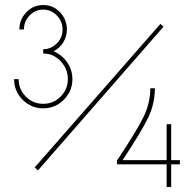

<svg xmlns="http://www.w3.org/2000/svg" viewBox="-20 -708 772 764"><path d="M643.1 -213.9H661.1V-70.8H695.8V-54.2H661.1V36.1H643.1V-54.2H445.8V-70.8L448.2 -73.2Q525.4 -189.5 551.8 -244.1Q578.1 -298.8 578.1 -356.9H596.2Q596.2 -295.4 569.8 -240.2Q543.5 -185.1 467.8 -70.8H643.1ZM151.9 -512.2Q183.6 -512.2 206.3 -535.4Q229 -558.6 229 -590.8Q229 -623 206.1 -646.5Q183.1 -669.9 151.9 -669.9Q120.6 -669.9 97.9 -646.5Q75.2 -623 75.2 -590.8H57.1Q57.1 -630.4 84.7 -659.2Q112.3 -688 151.9 -688Q191.4 -688 218.8 -659.2Q246.1 -630.4 246.1 -590.8Q246.1 -562.5 231.7 -539.3Q217.3 -516.1 192.9 -503.9Q226.6 -490.2 247.3 -460Q268.1 -429.7 268.1 -393.1Q268.1 -345.2 233.9 -311Q199.7 -276.9 151.9 -276.9Q104 -276.9 70.1 -311Q36.1 -345.2 36.1 -393.1H54.2Q54.2 -352.5 82.8 -323.7Q111.3 -294.9 151.9 -294.9Q192.4 -294.9 221.2 -323.7Q250 -352.5 250 -393.1Q250 -434.1 221.2 -464.6Q192.4 -495.1 151.9 -495.1ZM618.2 -612.8 630.9 -602.1 130.9 -29.8 118.2 -42Z"/></svg>

Font: Rawengulk
Style: Light
Weight: 300
Version: Version 0.92